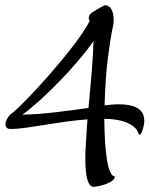

<svg xmlns="http://www.w3.org/2000/svg" viewBox="-20 -710 576 740"><path d="M340 10C359 10 422 -5 423 -30C394 -30 383 -132 382 -252C412 -252 438 -248 459 -241C487 -231 508 -216 513 -197C514 -193 516 -191 518 -191C523 -191 531 -206 535 -231C536 -236 536 -241 536 -246C536 -295 489 -308 438 -308C420 -308 401 -306 384 -304L383 -303C385 -370 389 -439 397 -496C402 -535 408 -573 416 -612C418 -620 418 -628 418 -636C418 -666 406 -690 384 -690C384 -690 355 -675 335 -662C328 -657 322 -650 322 -641C322 -638 323 -634 326 -630C277 -530 62 -296 20 -269C20 -269 1 -249 1 -232C1 -222 5 -214 18 -213H27C81 -213 207 -242 317 -250C314 -206 311 -163 309 -118V-93C309 -24 321 10 340 10ZM66 -268C149 -327 281 -465 340 -551C340 -533 339 -515 338 -496C334 -428 327 -361 321 -294C250 -284 145 -269 66 -268Z"/></svg>

Font: Style Script
Style: Regular
Weight: 400
Designer: Robert E. Leuschke
Foundry: Robert E. Leuschke
Version: Version 1.010